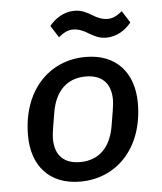

<svg xmlns="http://www.w3.org/2000/svg" viewBox="-53 -779 706 838"><g transform="rotate(-5 300.0 -360.5)"><path d="M265 12C426 12 545 -112 545 -308C545 -440 470 -528 335 -528C174 -528 55 -404 55 -208C55 -76 130 12 265 12ZM272 -73C204 -73 162 -109 162 -185C162 -197 164 -213 167 -232L178 -298C193 -389 244 -443 328 -443C396 -443 438 -407 438 -331C438 -319 436 -303 433 -284L422 -218C407 -127 356 -73 272 -73ZM433 -604C480 -604 518 -630 543 -661L510 -713C486 -694 468 -685 447 -685C424 -685 402 -693 379 -708C356 -721 336 -733 304 -733C257 -733 219 -707 194 -676L227 -624C251 -643 269 -652 290 -652C313 -652 335 -644 358 -629C381 -616 401 -604 433 -604Z"/></g></svg>

Font: IBM Mono Medium
Style: Italic
Weight: 500
Italic angle: -9°
Monospace: yes
Designer: Mike Abbink, Paul van der Laan, Pieter van Rosmalen
Foundry: Bold Monday
Version: Version 2.3